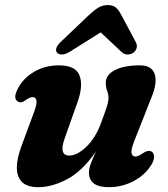

<svg xmlns="http://www.w3.org/2000/svg" viewBox="-20 -744 680 777"><path d="M593.5 -130.5Q603 -125 603.5 -110.8Q604 -96.5 593 -78Q568.5 -37 521.8 -11.8Q475 13.5 420 13.5Q340 13.5 340 -46Q340 -63.5 348.5 -84.8Q357 -106 368.5 -131Q313 -51 251.8 -18.8Q190.5 13.5 135 13.5Q89 13.5 68.2 -8.2Q47.5 -30 48.2 -67.8Q49 -105.5 67.5 -154.5L118 -291Q130 -323 127.5 -337Q125 -351 112 -351Q100.5 -351 83 -338.5Q64.5 -324.5 51.5 -333.5Q31.5 -346.5 52.5 -386Q74.5 -428 118.5 -453.8Q162.5 -479.5 218.5 -479.5Q286.5 -479.5 302 -438Q317.5 -396.5 293.5 -330L243 -187.5Q216 -114.5 260.5 -114.5Q292.5 -114.5 330.2 -150.8Q368 -187 391 -252Q405.5 -291 412.2 -312Q419 -333 419 -347Q419 -362.5 413.5 -376.8Q408 -391 408 -409Q408 -441 444.8 -460.2Q481.5 -479.5 546.5 -479.5Q594.5 -479.5 606 -444Q617.5 -408.5 593 -350L524.5 -176Q509.5 -139 512.2 -124.8Q515 -110.5 528.5 -110.5Q539.5 -110.5 559 -124.5Q580 -138.5 593.5 -130.5ZM261.5 -534Q244 -523.5 230.8 -523.5Q217.5 -523.5 210.5 -531Q205 -537.5 208 -549Q211 -560.5 226 -574.5L343 -686Q362.5 -704 379.2 -713.8Q396 -723.5 416.5 -723.5Q437 -723.5 448.5 -713.8Q460 -704 469.5 -686L529 -574.5Q536.5 -560.5 532.8 -549Q529 -537.5 520 -531Q509.5 -523.5 496 -523.5Q482.5 -523.5 471.5 -534L387.5 -613Z"/></svg>

Font: Fraunces 9pt S050
Style: Bold Italic
Weight: 700
Italic angle: -16°
Version: Version 1.000; ttfautohint (v1.8.3)